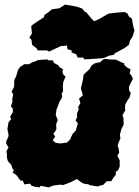

<svg xmlns="http://www.w3.org/2000/svg" viewBox="-20 -783 602 831"><path d="M152 28 130 25 117 21 110 12 85 15 79 -1H69L57 -17L50 -26L34 -37L40 -45L33 -56L29 -69L14 -86L10 -100V-114L8 -129L17 -145L7 -161V-171L16 -191L17 -200L12 -224L17 -254L28 -267L24 -278L36 -298L35 -313L27 -323L34 -342L33 -353L37 -375L30 -386L41 -407L42 -438L50 -453L55 -470L58 -481L68 -494L85 -505H105L123 -515L132 -517L144 -523L183 -526L191 -522H209L213 -511L232 -501L237 -493L253 -483L250 -473L253 -462L264 -451L254 -429L252 -409L253 -388L247 -378L249 -362L236 -340L231 -324L225 -311L223 -296L221 -286L230 -263L223 -246L224 -222L211 -204L219 -192L208 -176L221 -165L241 -162L270 -166L285 -181V-184L294 -203L308 -218L317 -249L307 -262L314 -276L313 -291L321 -310L318 -319L328 -337L322 -356L338 -370L336 -381L330 -400L332 -409L339 -438L342 -460L359 -476L368 -484L375 -498L390 -509L414 -514L425 -525L433 -528L467 -525H482L504 -514L518 -509V-502L530 -491L545 -483L541 -465L549 -456L555 -442L538 -408L539 -391L546 -381L541 -362L529 -344L522 -330L521 -313L523 -307L510 -284L514 -274L515 -256V-243L506 -226L499 -201L501 -184L494 -167L489 -154L494 -137L496 -123L488 -109L498 -89V-62L491 -46L481 -39V-26L470 -13L462 1L441 2L427 17L411 21L403 24L367 18L364 15L343 12L333 7L313 -8L289 4L280 8L261 15L252 18L241 16L211 20L190 28L156 21ZM310 -548 290 -556 289 -566 273 -569 269 -586 242 -583 193 -560 182 -565H143L139 -573L119 -589L116 -611L107 -620L118 -638L117 -650L115 -670L124 -678L171 -709L172 -718L188 -729L205 -743L236 -747L262 -763L309 -755L336 -746L346 -733L354 -729L373 -706L387 -691L410 -701L449 -724L481 -728L519 -731L531 -725L538 -712L551 -702L557 -668L562 -652L554 -625L543 -608L538 -589L519 -575L475 -551L474 -546L452 -542L430 -532L398 -529L345 -526L340 -534H316Z"/></svg>

Font: Winky Rough Black
Style: Italic
Weight: 900
Italic angle: -8.97852°
Designer: Simon Atzbach
Foundry: typofactur
Version: Version 1.206; ttfautohint (v1.8.4.7-5d5b)